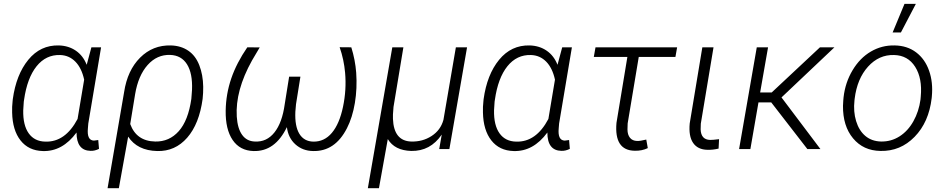

<svg xmlns="http://www.w3.org/2000/svg" viewBox="-20 -774 4912 997"><path d="M504.9 -528.3 438.5 -132.8 436.5 -108.4Q430.2 -44.9 467.8 -43.9L490.2 -46.9L494.1 -1Q471.7 10.3 450.2 9.3Q377.4 7.8 377.4 -85.9Q304.2 13.7 202.1 10.3Q128.4 8.3 86.7 -44.7Q44.9 -97.7 43 -189.9Q42 -219.7 45.4 -248.5L46.4 -258.8Q64 -386.7 127 -463.6Q189.9 -540.5 285.6 -538.1Q336.4 -536.6 374 -510.7Q411.6 -484.9 430.2 -437.5L454.6 -528.3ZM103.5 -246.1 100.6 -201.2Q99.1 -123.5 129.2 -81.5Q159.2 -39.6 215.3 -38.6Q318.8 -35.2 382.8 -156.2L417 -360.4Q403.8 -420.9 371.3 -453.9Q338.9 -486.8 292.5 -488.3Q218.8 -490.7 169.9 -429.9Q121.1 -369.1 105 -255.9Z M624.5 -295.9Q641.6 -408.7 707.5 -474.6Q773.4 -540.5 867.2 -538.1Q919.9 -536.6 957.8 -510.7Q995.6 -484.9 1014.9 -435.3Q1034.2 -385.7 1035.2 -323.7Q1035.6 -291.5 1032.2 -260.7Q1014.6 -130.4 951.9 -58.8Q889.2 12.7 796.4 10.3Q692.9 7.8 645.5 -64.5L597.2 203.1H538.6ZM656.2 -129.9Q688.5 -41 786.1 -39.1Q858.9 -37.6 908.2 -92.8Q957.5 -147.9 973.6 -260.7L977.1 -307.6Q980.5 -393.1 951.2 -439.9Q921.9 -486.8 863.8 -488.8Q795.4 -491.2 746.6 -436.5Q697.8 -381.8 681.6 -284.7Z M1328.6 -527.8 1288.6 -460Q1201.2 -303.2 1209.5 -168.5Q1213.4 -106.9 1237.3 -73.7Q1261.2 -40.5 1303.2 -39.1Q1364.7 -35.6 1405 -86.2Q1445.3 -136.7 1458.5 -232.9L1481.4 -376H1540L1517.1 -232.9L1513.7 -193.8Q1510.3 -119.1 1534.4 -79.3Q1558.6 -39.6 1606.9 -38.6Q1664.1 -37.6 1703.4 -84.2Q1742.7 -130.9 1761.2 -219.5Q1779.8 -308.1 1772 -396.5Q1766.1 -464.4 1743.7 -528.8L1804.2 -528.3Q1824.7 -462.9 1829.6 -397Q1835.4 -315.4 1822.8 -239.5Q1810.1 -163.6 1781.7 -108.4Q1719.7 13.2 1605.5 10.3Q1551.3 9.3 1513.9 -24.4Q1476.6 -58.1 1469.7 -113.8Q1408.2 13.7 1296.4 10.3Q1225.6 8.3 1188 -47.1Q1150.4 -102.5 1151.9 -199.7Q1153.3 -286.1 1180.9 -366.7Q1208.5 -447.3 1264.2 -528.3Z M2074.7 -528.3 2023.4 -218.8 2020.5 -179.7V-156.7Q2024.9 -42.5 2114.3 -39.1Q2173.8 -37.1 2220.9 -67.6Q2268.1 -98.1 2282.7 -151.9L2347.2 -528.3H2405.3L2313.5 0H2260.7L2273.9 -75.2Q2214.8 11.7 2115.2 9.8Q2029.3 7.3 1993.7 -51.8L1947.8 203.1H1890.1L2017.1 -528.3Z M2949.7 -528.3 2883.3 -132.8 2881.3 -108.4Q2875 -44.9 2912.6 -43.9L2935.1 -46.9L2939 -1Q2916.5 10.3 2895 9.3Q2822.3 7.8 2822.3 -85.9Q2749 13.7 2647 10.3Q2573.2 8.3 2531.5 -44.7Q2489.7 -97.7 2487.8 -189.9Q2486.8 -219.7 2490.2 -248.5L2491.2 -258.8Q2508.8 -386.7 2571.8 -463.6Q2634.8 -540.5 2730.5 -538.1Q2781.2 -536.6 2818.8 -510.7Q2856.4 -484.9 2875 -437.5L2899.4 -528.3ZM2548.3 -246.1 2545.4 -201.2Q2543.9 -123.5 2574 -81.5Q2604 -39.6 2660.2 -38.6Q2763.7 -35.2 2827.6 -156.2L2861.8 -360.4Q2848.6 -420.9 2816.2 -453.9Q2783.7 -486.8 2737.3 -488.3Q2663.6 -490.7 2614.7 -429.9Q2565.9 -369.1 2549.8 -255.9Z M3487.3 -478.5H3296.9L3239.3 -133.3L3238.3 -102.1Q3238.3 -74.7 3251.2 -58.6Q3264.2 -42.5 3288.6 -42Q3304.2 -41.5 3335.9 -49.3L3343.8 -4.9Q3313.5 9.8 3275.9 8.8Q3168.5 7.3 3181.2 -136.2L3237.8 -478.5H3063.5L3072.3 -528.3H3496.1Z M3685.1 -528.3 3619.1 -131.8 3618.2 -102.1Q3620.1 -48.8 3667 -47.4Q3678.7 -46.9 3713.9 -51.3L3711.4 -2.4Q3681.2 4.9 3653.3 3.9Q3603 2.9 3579.1 -32Q3555.2 -66.9 3561.5 -133.3L3627 -528.3Z M3984.9 -242.2H3918.5L3876.5 0H3817.9L3909.7 -528.3H3968.3L3927.2 -293.9H3987.3L4237.8 -528.3H4313L4038.1 -268.1L4240.2 0H4172.4Z M4360.4 -269Q4369.1 -345.7 4407.2 -409.4Q4445.3 -473.1 4502.2 -506.3Q4559.1 -539.6 4625.5 -538.1Q4690.9 -537.1 4737.1 -502.2Q4783.2 -467.3 4804.4 -407Q4825.7 -346.7 4818.8 -273.4L4817.9 -264.2Q4803.2 -139.2 4729.2 -63.5Q4655.3 12.2 4551.8 9.8Q4462.9 8.3 4409.7 -55.7Q4356.4 -119.6 4357.4 -224.6L4358.9 -252.4ZM4417 -252.4Q4410.6 -194.3 4425.5 -145.3Q4440.4 -96.2 4473.1 -68.4Q4505.9 -40.5 4554.7 -39.1Q4607.4 -38.1 4651.1 -65.9Q4694.8 -93.8 4723.1 -144.5Q4751.5 -195.3 4759.8 -256.8L4761.2 -272.9Q4770 -367.2 4732.2 -427Q4694.3 -486.8 4622.6 -488.3Q4544.4 -490.7 4487.5 -428Q4430.7 -365.2 4418 -261.2ZM4676.8 -753.9H4735.8L4658.2 -605.5H4615.2Z"/></svg>

Font: RobotoInd Light
Style: Italic
Weight: 300
Italic angle: -12°
Designer: Google
Version: Version 2.001151; 2014